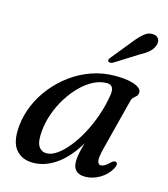

<svg xmlns="http://www.w3.org/2000/svg" viewBox="-106 -778 761 872"><g transform="rotate(15 274.0 -342.5)"><path d="M421.5 -129.5Q411.5 -88.5 415 -73.2Q418.5 -58 430 -58Q439 -58 448 -63.2Q457 -68.5 470.5 -81.5Q478.5 -89 484 -91Q489.5 -93 494.5 -90.5Q500 -87.5 500 -80Q500 -72.5 494 -61Q476 -28.5 442.8 -9Q409.5 10.5 374.5 10.5Q345.5 10.5 331.2 -4Q317 -18.5 317 -46Q317 -57.5 319 -71.5Q321 -85.5 326 -106.2Q331 -127 340 -157.8Q349 -188.5 363 -233.5L372.5 -217Q345 -144.5 306.2 -93.5Q267.5 -42.5 222.2 -16Q177 10.5 129.5 10.5Q77 10.5 48 -24.8Q19 -60 26.5 -137Q31.5 -187 52 -235.2Q72.5 -283.5 106.5 -325.5Q140.5 -367.5 184.5 -399.5Q228.5 -431.5 280.5 -449.5Q332.5 -467.5 389 -467.5Q431.5 -467.5 459.5 -461.2Q487.5 -455 501.2 -444.8Q515 -434.5 514 -421Q513 -410.5 506.8 -404.5Q500.5 -398.5 493.8 -392.2Q487 -386 484.5 -375.5ZM132 -141Q127 -89.5 140.2 -68.2Q153.5 -47 178.5 -47Q201 -47 226.8 -65Q252.5 -83 278.2 -114.8Q304 -146.5 326.5 -188.2Q349 -230 365.8 -278.2Q382.5 -326.5 390.5 -377Q394.5 -403 386.8 -414.5Q379 -426 361.5 -426Q330 -426 299 -410.2Q268 -394.5 239.8 -366.2Q211.5 -338 188.5 -301.5Q165.5 -265 150.8 -224Q136 -183 132 -141ZM425.5 -639Q447.5 -666.5 467 -682Q486.5 -697.5 508.5 -694.5Q527.5 -692.5 533.8 -678.2Q540 -664 533.5 -648Q526.5 -630 510.5 -616.2Q494.5 -602.5 469 -589L363.5 -522.5Q357 -519.5 350.8 -519.2Q344.5 -519 342 -523Q338 -527 340.8 -532.5Q343.5 -538 348 -543.5Z"/></g></svg>

Font: Fraunces
Style: Italic
Weight: 400
Italic angle: -16°
Version: Version 1.000;[b76b70a41]